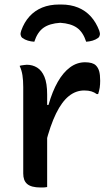

<svg xmlns="http://www.w3.org/2000/svg" viewBox="-20 -827 490 851"><path d="M182 -362H195Q212 -422 236 -464Q260 -506 290.5 -528.5Q321 -551 357 -551Q374 -551 386 -547.5Q398 -544 405 -537Q415 -527 419.5 -511.5Q424 -496 424 -469Q424 -461 423.5 -453.5Q423 -446 422 -438.5Q421 -431 419 -424Q417 -417 415 -410H409Q398 -418 385 -422Q372 -426 353 -426Q316 -426 285 -401Q254 -376 228.5 -324Q203 -272 182 -190ZM189 2Q183 3 178.5 3.5Q174 4 169.5 4Q165 4 160 4Q139 4 124 0Q109 -4 100 -12Q91 -20 87 -31.5Q83 -43 83 -58Q83 -99 83 -138.5Q83 -178 83 -216.5Q83 -255 83 -292.5Q83 -330 83 -367Q83 -404 83 -441Q83 -471 79.5 -493.5Q76 -516 67 -535Q72 -537 77.5 -537.5Q83 -538 88.5 -539Q94 -540 99 -540Q124 -540 144.5 -527.5Q165 -515 177 -486.5Q189 -458 189 -408Q189 -367 189 -324.5Q189 -282 189 -240Q189 -198 189 -156.5Q189 -115 189 -75.5Q189 -36 189 2ZM247 -726Q200 -723 173 -704Q146 -685 132 -642Q117 -643 103.5 -647Q90 -651 79 -659Q73 -664 71.5 -672Q70 -680 74 -691Q87 -728 110.5 -754Q134 -780 167 -793.5Q200 -807 243 -807H251Q293 -807 326 -793.5Q359 -780 382.5 -754Q406 -728 420 -691Q424 -680 422.5 -672Q421 -664 415 -659Q404 -651 390.5 -647Q377 -643 362 -642Q348 -685 321 -704Q294 -723 247 -726Z"/></svg>

Font: Recursive Casual Medium
Style: Regular
Weight: 500
Version: Version 1.047